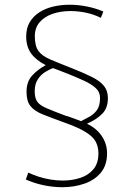

<svg xmlns="http://www.w3.org/2000/svg" viewBox="-20 -740 549 802"><path d="M240.2 42Q201.7 42 162.1 33.7Q122.6 25.4 87.9 9.8L98.1 -19Q118.7 -9.3 142.3 -1.7Q166 5.9 191.7 10Q217.3 14.2 242.7 14.2Q281.7 14.2 315.7 2.9Q349.6 -8.3 370.4 -33.2Q391.1 -58.1 391.1 -99.1Q391.1 -126 380.4 -147.2Q369.6 -168.5 338.1 -188.2Q306.6 -208 243.7 -230Q191.4 -249 157.5 -262.7Q123.5 -276.4 107.2 -296.9Q90.8 -317.4 90.8 -356.4Q90.8 -398.4 114 -424.1Q137.2 -449.7 170.9 -467.8Q129.4 -489.3 109.4 -517.6Q89.4 -545.9 89.4 -587.9Q89.4 -622.1 104 -647Q118.7 -671.9 143.8 -688.2Q168.9 -704.6 201.7 -712.4Q234.4 -720.2 271 -720.2Q307.1 -720.2 343.3 -712.9Q379.4 -705.6 411.6 -691.9L401.4 -665.5Q373 -679.7 340.1 -686.8Q307.1 -693.8 273.9 -693.8Q233.9 -693.8 200.2 -682.4Q166.5 -670.9 146 -647.7Q125.5 -624.5 125.5 -588.4Q125.5 -547.9 140.6 -527.1Q155.8 -506.3 189.5 -491.9Q223.1 -477.5 278.8 -455.6Q331.1 -435.1 364.5 -418.2Q397.9 -401.4 414.3 -381.1Q430.7 -360.8 430.7 -330.1Q430.7 -288.1 406.5 -264.2Q382.3 -240.2 343.3 -223.1Q382.8 -204.6 405 -171.9Q427.2 -139.2 427.2 -99.1Q427.2 -49.8 401.1 -18.6Q375 12.7 332.3 27.3Q289.6 42 240.2 42ZM318.4 -233.9Q333.5 -242.2 352.1 -251.7Q370.6 -261.2 384.3 -279.3Q397.9 -297.4 397.9 -331.1Q397.9 -356 379.2 -372.8Q360.4 -389.6 330.1 -403.3Q299.8 -417 266.1 -430.7Q257.8 -434.1 242.4 -439.9Q227.1 -445.8 214.4 -450.7Q201.7 -455.6 201.2 -455.6Q185.5 -449.7 167.7 -438.5Q149.9 -427.2 137.5 -408Q125 -388.7 125 -358.4Q125 -330.6 135.5 -315.4Q146 -300.3 174.3 -288.1Q202.6 -275.9 255.9 -255.9Q258.8 -255.9 273.7 -250.5Q288.6 -245.1 303.2 -239.7Q317.9 -234.4 318.4 -233.9Z"/></svg>

Font: Comme Thin
Style: Regular
Weight: 250
Version: Version 1.000;gftools[0.9.27]